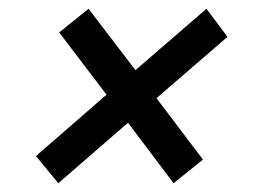

<svg xmlns="http://www.w3.org/2000/svg" viewBox="-20 -525 580 438"><path d="M272 -245 113 -107 62 -169 223 -309 115 -451 182 -505 289 -365 451 -505 499 -441 337 -301 443 -161 376 -107Z"/></svg>

Font: IBM Plex Sans Cond Medm
Style: Italic
Weight: 500
Width: 3
Italic angle: -11°
Designer: Mike Abbink, Paul van der Laan, Pieter van Rosmalen
Foundry: Bold Monday
Version: Version 1.3